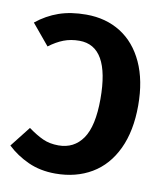

<svg xmlns="http://www.w3.org/2000/svg" viewBox="-82 -778 739 862"><g transform="rotate(10 287.5 -346.5)"><path d="M542 -348Q542 -232 503 -149.5Q464 -67 393 -25Q322 17 228 17Q159 17 104 -8Q49 -33 8 -72L81 -165Q118 -138 149 -124Q180 -110 220 -110Q291 -110 330.5 -167Q370 -224 370 -348Q370 -589 232 -589Q193 -589 160.5 -576.5Q128 -564 95 -539L16 -634Q63 -672 117.5 -691Q172 -710 242 -710Q332 -710 399.5 -667.5Q467 -625 504.5 -543.5Q542 -462 542 -348Z"/></g></svg>

Font: Fira Sans BGR
Style: Bold
Weight: 700
Designer: bBox Type GmbH & Carrois Corporate GbR & Edenspiekermann AG
Foundry: bBox Type GmbH & Carrois Corporate GbR & Edenspiekermann AG
Version: Version 4.301